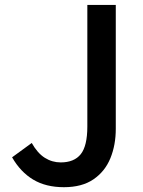

<svg xmlns="http://www.w3.org/2000/svg" viewBox="-20 -757 589 791"><path d="M243.2 14.2Q168.9 14.2 116.7 -17.1Q64.5 -48.3 29.8 -108.9L110.8 -168Q134.3 -126 164.6 -106.9Q194.8 -87.9 230 -87.9Q285.6 -87.9 312.7 -121.8Q339.8 -155.8 339.8 -235.8V-736.8H457V-226.1Q457 -159.7 434.8 -105.2Q412.6 -50.8 365.2 -18.3Q317.9 14.2 243.2 14.2Z"/></svg>

Font: Source Han Sans CN Medium
Style: Regular
Weight: 500
Designer: Ryoko NISHIZUKA  (kana, bopomofo & ideographs); Paul D. Hunt (Latin, Greek & Cyrillic); Sandoll Communications , Soo-you
Foundry: Adobe
Version: Version 2.004;hotconv 1.0.118;makeotfexe 2.5.65603